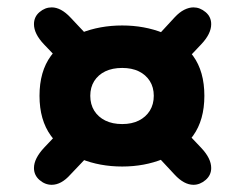

<svg xmlns="http://www.w3.org/2000/svg" viewBox="-20 -612 659 520"><path d="M311 -161Q250.5 -161 199.5 -181.5Q148.5 -202 117.8 -244.5Q87 -287 87 -352.5Q87 -418.5 117.8 -460.5Q148.5 -502.5 199.5 -522.8Q250.5 -543 311 -543Q371 -543 421.8 -522.8Q472.5 -502.5 503 -460.5Q533.5 -418.5 533.5 -352.5Q533.5 -287 503 -244.5Q472.5 -202 421.8 -181.5Q371 -161 311 -161ZM120 -111.5Q102 -111.5 87 -124.5Q72 -137.5 72 -157Q72 -170 79 -183.8Q86 -197.5 99 -211.5L143 -258L218.5 -189.5L170.5 -139Q146 -111.5 120 -111.5ZM311 -276Q337 -276 356 -285.5Q375 -295 385.8 -312.2Q396.5 -329.5 396.5 -352.5Q396.5 -375.5 385.8 -392.5Q375 -409.5 356 -418.8Q337 -428 311 -428Q284.5 -428 265.2 -418.8Q246 -409.5 235.2 -392.5Q224.5 -375.5 224.5 -352.5Q224.5 -329.5 235.2 -312.2Q246 -295 265.2 -285.5Q284.5 -276 311 -276ZM504 -111.5Q478.5 -111.5 453 -139L405 -190.5L480 -259L525 -211.5Q552 -183 552 -157Q552 -137.5 536.8 -124.5Q521.5 -111.5 504 -111.5ZM143.5 -445.5 99 -492Q72 -520.5 72 -546.5Q72 -566.5 87 -579.2Q102 -592 120 -592Q145 -592 170.5 -565L219 -513.5ZM480.5 -445 405 -513 453 -565Q466 -579 479 -585.5Q492 -592 504 -592Q521.5 -592 536.8 -579.2Q552 -566.5 552 -546.5Q552 -520.5 525 -492Z"/></svg>

Font: Sono Monospace
Style: Bold
Weight: 700
Designer: Tyler Finck
Foundry: Tyler Finck
Version: Version 2.112